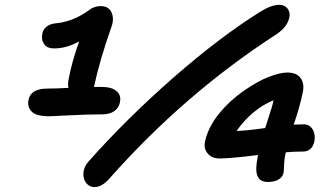

<svg xmlns="http://www.w3.org/2000/svg" viewBox="-20 -741 1356 789"><path d="M368.2 27.8Q347.7 27.8 334.5 11.5Q321.3 -4.9 322.8 -29.8Q324.2 -54.7 342.8 -76.2Q500 -253.4 691.9 -421.4Q883.8 -589.4 1049.8 -692.9Q1095.2 -721.2 1127.9 -721.2Q1151.9 -721.2 1164.1 -702.1Q1176.3 -683.1 1163.6 -652.6Q1150.9 -622.1 1109.9 -596.2Q735.8 -353 429.2 -6.8Q398.9 27.8 368.2 27.8ZM183.1 -263.2Q129.4 -263.2 110.4 -282.2Q91.3 -301.3 97.2 -331.1Q106.9 -377 174.8 -377Q210 -377 261.2 -379.9Q258.3 -393.6 261.2 -411.1Q274.4 -484.4 305.2 -570.8Q253.4 -542 202.1 -542Q173.3 -542 161.1 -560.1Q148.9 -578.1 153.8 -602.1Q156.2 -618.2 169.9 -630.1Q183.6 -642.1 207 -645Q277.3 -650.9 340.8 -695.8Q365.2 -715.8 394 -715.8Q427.2 -715.8 438.7 -689Q450.2 -662.1 437 -627.9Q389.2 -492.2 366.2 -383.8H397Q438.5 -383.8 458.5 -367.2Q478.5 -350.6 473.1 -321.8Q469.2 -298.8 450.4 -284.9Q431.6 -271 397.9 -271Q336.9 -271 266.1 -267.1Q195.3 -263.2 183.1 -263.2ZM1081.1 6.8Q1048.3 6.8 1038.1 -17.6Q1027.8 -42 1039.1 -97.2Q1039.1 -102.1 1040 -104Q927.7 -89.8 882.8 -89.8Q851.1 -89.8 834.2 -109.4Q817.4 -128.9 821.8 -155.8Q833 -214.8 879.9 -273.9Q923.3 -327.1 981.2 -367.4Q1039.1 -407.7 1085.2 -425.3Q1131.3 -442.9 1160.2 -442.9Q1199.2 -442.9 1215.6 -419.9Q1231.9 -397 1224.1 -360.8Q1212.9 -304.7 1187 -229Q1194.3 -229 1208 -229.5Q1221.7 -230 1229 -230Q1252 -230 1264.6 -209.5Q1277.3 -189 1272 -161.1Q1263.2 -118.2 1224.1 -118.2Q1187.5 -118.2 1154.8 -115.2Q1151.4 -103 1149.9 -91.8Q1147.5 -76.2 1147.2 -57.6Q1147 -39.1 1145 -30.8Q1142.1 -13.7 1124.8 -3.4Q1107.4 6.8 1081.1 6.8ZM1104 -329.1Q1015.1 -292 952.1 -203.1Q985.8 -203.1 1069.8 -214.8Q1073.7 -228 1082.8 -255.6Q1091.8 -283.2 1096.7 -299.6Q1101.6 -315.9 1104 -329.1Z"/></svg>

Font: Shantell Sans Normal
Style: Italic
Weight: 600
Italic angle: -11.31°
Designer: Stephen Nixon, Anya Danilova, Shantell Martin
Foundry: Arrow Type
Version: Version 1.006;[559af2be0]